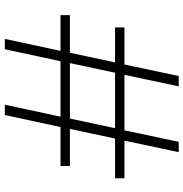

<svg xmlns="http://www.w3.org/2000/svg" viewBox="-2 -778 780 817"><g transform="rotate(-90 388.5 -370.0)"><path d="M572 -463 531 -271H680V-231H522L473 0H429L478 -231H242L193 0H149L198 -231H38V-271H207L248 -463H90V-503H256L307 -740H351L300 -503H536L587 -740H631L580 -503H732V-463ZM528 -463H292L251 -271H487Z"/></g></svg>

Font: Fz Poppins ExtLt
Style: Regular
Weight: 200
Designer: Ninad Kale (Devanagari), Jonny Pinhorn (Latin)
Foundry: Indian Type Foundry
Version: Vit hóa bi Vntype.Com & FontZin.Com